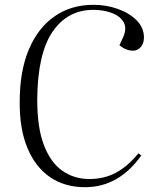

<svg xmlns="http://www.w3.org/2000/svg" viewBox="-20 -765 637 799"><path d="M492 -609Q509 -647 494.5 -672.5Q480 -698 445.5 -711Q411 -724 368 -724Q261 -724 198.5 -632.5Q136 -541 135 -349Q135 -233 163 -160.5Q191 -88 240 -54Q289 -20 352 -20Q413 -20 462 -46Q511 -72 556 -127L568 -118Q474 14 334 14Q249 14 188 -28Q127 -70 94 -149.5Q61 -229 62 -342Q62 -469 100 -559Q138 -649 207 -697Q276 -745 369 -745Q422 -745 470 -728Q518 -711 548.5 -680.5Q579 -650 579 -609Q579 -584 565.5 -569Q552 -554 534 -554Q518 -554 503 -560.5Q488 -567 477 -577Z"/></svg>

Font: Literata 72pt Light
Style: Italic
Weight: 300
Italic angle: -2°
Designer: Latin by Veronika Burian and Jose Scaglione. Greek by Irene Vlachou. Cyrillic by Vera Evstafieva
Foundry: TypeTogether
Version: Version 3.002